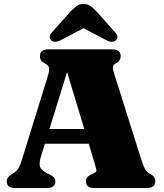

<svg xmlns="http://www.w3.org/2000/svg" viewBox="-20 -949 828 969"><path d="M259 -34Q259 0 216.5 0H56.5Q14 0 14 -34Q14 -54 36.5 -68L47 -74.5Q63.5 -84.5 72.8 -99.2Q82 -114 93 -150.5L221 -564Q230 -593.5 227.5 -606.8Q225 -620 207 -628.5Q193 -635.5 187.2 -644.5Q181.5 -653.5 181.5 -666Q181.5 -700 224.5 -700H546Q589 -700 589 -666Q589 -641 565 -629.5Q552.5 -623.5 550.2 -613.2Q548 -603 555 -581L692.5 -145.5Q703 -112 711.5 -96.2Q720 -80.5 734 -73.5Q751.5 -64.5 757.5 -56Q763.5 -47.5 763.5 -34Q763.5 0 720.5 0H456.5Q413.5 0 413.5 -34Q413.5 -56 439.5 -68L455.5 -75.5Q468.5 -81.5 466.5 -91.8Q464.5 -102 457.5 -125L428 -223.5H206.5L188 -163.5Q176 -125.5 181.8 -107.8Q187.5 -90 219.5 -74L233.5 -67Q245 -61 252 -53.8Q259 -46.5 259 -34ZM229.5 -298H405.5L318.5 -585.5ZM289 -747.5Q257.5 -730 239 -745Q232 -751 231 -762.2Q230 -773.5 242.5 -786L338 -893.5Q354.5 -909.5 367.8 -919.2Q381 -929 401.5 -929Q422 -929 435.5 -919.2Q449 -909.5 465 -893.5L561 -786Q573.5 -773.5 572.5 -762.2Q571.5 -751 564.5 -745Q546 -730 514 -747.5L401.5 -806.5Z"/></svg>

Font: Fraunces 9pt S000 Black
Style: Regular
Weight: 900
Version: Version 1.000; ttfautohint (v1.8.3)